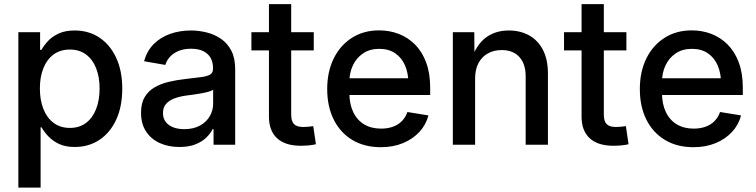

<svg xmlns="http://www.w3.org/2000/svg" viewBox="-20 -689 3597 914"><path d="M67.4 204.1V-535.6H170.9V-451.7H177.2Q189 -472.7 208.7 -493.9Q228.5 -515.1 259.5 -529.5Q290.5 -543.9 335.4 -543.9Q401.9 -543.9 452.6 -510.5Q503.4 -477.1 532.7 -414.8Q562 -352.5 562 -267.1Q562 -181.6 533.2 -119.4Q504.4 -57.1 453.4 -23.2Q402.3 10.7 335.4 10.7Q291.5 10.7 260.7 -3.9Q230 -18.6 210 -40Q189.9 -61.5 177.7 -83H173.3V204.1ZM312.5 -80.1Q357.9 -80.1 389.4 -103.8Q420.9 -127.4 437.5 -169.9Q454.1 -212.4 454.1 -267.6Q454.1 -322.8 437.5 -364.5Q420.9 -406.2 389.4 -429.7Q357.9 -453.1 312.5 -453.1Q267.1 -453.1 235.4 -429.9Q203.6 -406.7 186.8 -365.2Q169.9 -323.7 169.9 -267.6Q169.9 -211.9 186.8 -169.7Q203.6 -127.4 235.6 -103.8Q267.6 -80.1 312.5 -80.1Z M834 10.7Q782.2 10.7 741 -7.8Q699.7 -26.4 675.5 -62.7Q651.4 -99.1 651.4 -151.9Q651.4 -197.8 668.9 -227.1Q686.5 -256.3 716.3 -273.4Q746.1 -290.5 783.2 -299.3Q820.3 -308.1 859.4 -312.5Q907.7 -318.4 937.3 -322Q966.8 -325.7 980.5 -334.2Q994.1 -342.8 994.1 -361.3V-364.7Q994.1 -393.6 982.2 -414.1Q970.2 -434.6 947 -445.8Q923.8 -457 889.6 -457Q855 -457 829.6 -446.3Q804.2 -435.5 788.6 -418Q772.9 -400.4 767.1 -379.9L666 -397.5Q679.2 -446.3 711.4 -478.8Q743.7 -511.2 789.6 -527.6Q835.4 -543.9 889.2 -543.9Q926.8 -543.9 964.4 -534.4Q1002 -524.9 1032.5 -503.9Q1063 -482.9 1081.3 -447.5Q1099.6 -412.1 1099.6 -359.4V0H996.6V-74.2H992.2Q981.9 -53.2 961.7 -33.7Q941.4 -14.2 909.9 -1.7Q878.4 10.7 834 10.7ZM856.9 -74.2Q901.4 -74.2 932.1 -91.3Q962.9 -108.4 978.8 -136Q994.6 -163.6 994.6 -195.3V-262.2Q988.8 -256.8 973.9 -252.7Q959 -248.5 939.5 -244.9Q919.9 -241.2 900.1 -238.5Q880.4 -235.8 865.2 -233.9Q835.9 -230 810.8 -220.7Q785.6 -211.4 770.8 -194.8Q755.9 -178.2 755.9 -150.4Q755.9 -126 768.8 -108.9Q781.7 -91.8 804.4 -83Q827.1 -74.2 856.9 -74.2Z M1473.6 -535.6V-449.2H1176.8V-535.6ZM1260.3 -669.4H1366.2V-144Q1366.2 -112.3 1379.4 -98.4Q1392.6 -84.5 1423.8 -84.5Q1433.6 -84.5 1447.3 -85.7Q1460.9 -86.9 1471.2 -88.4L1483.9 -2.4Q1467.8 1.5 1448.7 3.2Q1429.7 4.9 1412.1 4.9Q1337.9 4.9 1299.1 -30.8Q1260.3 -66.4 1260.3 -133.8Z M1793 11.7Q1713.9 11.7 1656.5 -23.2Q1599.1 -58.1 1568.4 -120.4Q1537.6 -182.6 1537.6 -265.1Q1537.6 -347.2 1568.4 -410.2Q1599.1 -473.1 1655 -508.8Q1710.9 -544.4 1784.7 -544.4Q1834.5 -544.4 1878.2 -527.6Q1921.9 -510.7 1955.6 -477.1Q1989.3 -443.4 2008.5 -392.1Q2027.8 -340.8 2027.8 -271.5V-236.8H1592.8V-316.4H1972.7L1924.3 -290.5Q1924.3 -340.3 1908.2 -377.4Q1892.1 -414.6 1861.1 -435.5Q1830.1 -456.5 1785.6 -456.5Q1740.7 -456.5 1709 -435.3Q1677.2 -414.1 1660.2 -378.4Q1643.1 -342.8 1643.1 -298.3V-247.6Q1643.1 -193.8 1661.6 -155.3Q1680.2 -116.7 1714.1 -96.7Q1748 -76.7 1793.9 -76.7Q1825.2 -76.7 1850.3 -85.7Q1875.5 -94.7 1893.1 -112.5Q1910.6 -130.4 1919.4 -155.8L2019.5 -139.6Q2007.8 -94.7 1976.3 -60.8Q1944.8 -26.9 1898.2 -7.6Q1851.6 11.7 1793 11.7Z M2241.7 -314.5V0H2135.7V-535.6H2237.8L2238.8 -403.8H2223.1Q2247.6 -476.1 2292.7 -510Q2337.9 -543.9 2402.3 -543.9Q2457 -543.9 2499 -520.5Q2541 -497.1 2564.7 -451.4Q2588.4 -405.8 2588.4 -338.4V0H2482.4V-325.2Q2482.4 -385.3 2452.1 -418Q2421.9 -450.7 2368.2 -450.7Q2332 -450.7 2303.5 -435.3Q2274.9 -419.9 2258.3 -389.6Q2241.7 -359.4 2241.7 -314.5Z M2961.9 -535.6V-449.2H2665V-535.6ZM2748.5 -669.4H2854.5V-144Q2854.5 -112.3 2867.7 -98.4Q2880.9 -84.5 2912.1 -84.5Q2921.9 -84.5 2935.5 -85.7Q2949.2 -86.9 2959.5 -88.4L2972.2 -2.4Q2956.1 1.5 2937 3.2Q2918 4.9 2900.4 4.9Q2826.2 4.9 2787.4 -30.8Q2748.5 -66.4 2748.5 -133.8Z M3281.2 11.7Q3202.1 11.7 3144.8 -23.2Q3087.4 -58.1 3056.6 -120.4Q3025.9 -182.6 3025.9 -265.1Q3025.9 -347.2 3056.6 -410.2Q3087.4 -473.1 3143.3 -508.8Q3199.2 -544.4 3272.9 -544.4Q3322.8 -544.4 3366.5 -527.6Q3410.2 -510.7 3443.8 -477.1Q3477.5 -443.4 3496.8 -392.1Q3516.1 -340.8 3516.1 -271.5V-236.8H3081.1V-316.4H3460.9L3412.6 -290.5Q3412.6 -340.3 3396.5 -377.4Q3380.4 -414.6 3349.4 -435.5Q3318.4 -456.5 3273.9 -456.5Q3229 -456.5 3197.3 -435.3Q3165.5 -414.1 3148.4 -378.4Q3131.3 -342.8 3131.3 -298.3V-247.6Q3131.3 -193.8 3149.9 -155.3Q3168.5 -116.7 3202.4 -96.7Q3236.3 -76.7 3282.2 -76.7Q3313.5 -76.7 3338.6 -85.7Q3363.8 -94.7 3381.3 -112.5Q3398.9 -130.4 3407.7 -155.8L3507.8 -139.6Q3496.1 -94.7 3464.6 -60.8Q3433.1 -26.9 3386.5 -7.6Q3339.8 11.7 3281.2 11.7Z"/></svg>

Font: Inter 20pt Medium
Style: Regular
Weight: 500
Version: Version 4.001;git-66647c0bb